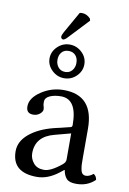

<svg xmlns="http://www.w3.org/2000/svg" viewBox="-93 -888 643 955"><g transform="rotate(10 228.5 -411.0)"><path d="M210 -634.8Q187 -634.8 174.6 -619.9Q162.1 -605 162.1 -582Q162.1 -560.1 175 -544.4Q188 -528.8 210 -528.8Q231.9 -528.8 244.9 -544.4Q257.8 -560.1 257.8 -582Q257.8 -606 244.9 -620.4Q231.9 -634.8 210 -634.8ZM297.9 -582Q297.9 -547.9 272 -522.5Q246.1 -497.1 210 -497.1Q174.8 -497.1 148.4 -522.5Q122.1 -547.9 122.1 -582Q122.1 -616.2 148.4 -641.6Q174.8 -667 210 -667Q245.1 -667 271.5 -642.1Q297.9 -617.2 297.9 -582ZM293 -232.9 213.9 -211.9Q118.7 -188 119.1 -102.1Q119.1 -75.2 137.5 -53Q155.8 -30.8 190.9 -30.8Q225.1 -30.8 278.8 -75.2Q293 -86.4 293 -101.1ZM293 -47.9H291L271 -32.2Q216.8 9.8 162.1 9.8Q36.1 9.8 36.1 -98.1Q36.1 -147.9 81.5 -186Q127 -224.1 201.2 -243.2L287.1 -264.2Q293 -266.1 293 -275.9Q293 -405.8 211.9 -405.8Q178.7 -405.8 155.3 -395.3Q131.8 -384.8 131.8 -363.8Q131.8 -349.6 133.8 -344.2Q136.7 -338.4 137.2 -326.2Q137.2 -314.9 123.5 -303.5Q109.9 -292 89.8 -292Q54.7 -292 55.2 -328.1Q55.2 -370.1 106.7 -404.5Q158.2 -439 220.2 -439Q371.1 -439 371.1 -270V-123Q371.1 -102.1 371.6 -90.1Q372.1 -78.1 375 -64Q377.9 -49.8 384.5 -43.9Q391.1 -38.1 400.9 -38.1Q418.9 -38.1 438 -54.2Q452.1 -46.4 455.1 -26.9Q417 10.3 359.9 9.8Q325.7 9.8 311.8 -5.1Q297.9 -20 293 -47.9ZM230.5 -830.1Q235.4 -832 241.7 -832Q266.6 -832 285.6 -811.5L288.1 -801.3L195.8 -703.1Q180.7 -686 171.9 -686Q167.5 -686 164.1 -689.7Q160.6 -693.4 160.6 -697.8Q160.6 -706.5 169.9 -723.1Z"/></g></svg>

Font: Linux Libertine O
Style: Regular
Weight: 400
Designer: Philipp H. Poll
Foundry: Philipp H. Poll
Version: Version 5.3.0